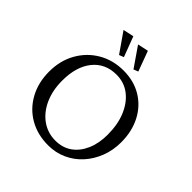

<svg xmlns="http://www.w3.org/2000/svg" viewBox="-201 -907 1067 1067"><g transform="rotate(45 332.5 -373.0)"><path d="M337.9 8.8Q253.9 8.8 189.5 -28.3Q125 -65.4 88.4 -132.3Q51.8 -199.2 51.8 -285.2Q51.8 -371.1 89.4 -438Q127 -504.9 192.4 -543.5Q257.8 -582 340.8 -582Q421.9 -582 483.4 -544.9Q544.9 -507.8 579.1 -441.9Q613.3 -376 613.3 -290Q613.3 -227.5 592.3 -173.3Q571.3 -119.1 534.2 -78.1Q497.1 -37.1 446.8 -14.2Q396.5 8.8 337.9 8.8ZM347.7 -38.1Q403.3 -38.1 443.8 -66.4Q484.4 -94.7 507.3 -146.5Q530.3 -198.2 530.3 -266.6Q530.3 -347.7 504.9 -408.2Q479.5 -468.8 434.6 -503.4Q389.6 -538.1 329.1 -538.1Q241.2 -538.1 189.9 -474.6Q138.7 -411.1 138.7 -300.8Q138.7 -224.6 165.5 -165Q192.4 -105.5 239.7 -71.8Q287.1 -38.1 347.7 -38.1ZM375 -625 294.9 -741.2 358.4 -754.9 402.3 -635.7ZM261.7 -625 180.7 -741.2 244.1 -754.9 289.1 -635.7Z"/></g></svg>

Font: Crimson Pro Light
Style: Regular
Weight: 300
Designer: Jacques Le Bailly
Foundry: Baron von Fonthausen
Version: Version 1.003